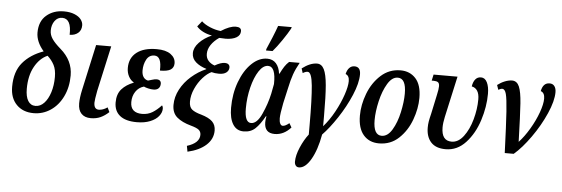

<svg xmlns="http://www.w3.org/2000/svg" viewBox="-59 -993 4186 1430"><g transform="rotate(5 2034.0 -278.0)"><path d="M33 -172Q33 -286 89.5 -353Q146 -420 244 -455Q186 -522 186 -591Q186 -675 238.5 -720Q291 -765 369 -765Q415 -765 448 -751.5Q481 -738 497 -717Q513 -696 513 -673Q513 -636 488.5 -615.5Q464 -595 426 -595Q430 -716 360 -716Q326 -716 304.5 -686.5Q283 -657 283 -614Q283 -582 303 -552.5Q323 -523 367 -485Q460 -405 460 -294Q460 -206 426.5 -136.5Q393 -67 335.5 -28.5Q278 10 209 10Q129 10 81 -39Q33 -88 33 -172ZM344 -272Q344 -326 326 -361Q308 -396 276 -425Q218 -400 180.5 -332.5Q143 -265 143 -167Q143 -108 162.5 -76.5Q182 -45 218 -45Q254 -45 282.5 -75Q311 -105 327.5 -157Q344 -209 344 -272Z M541 -92Q541 -135 554 -194L629 -536H742L667 -197Q654 -128 654 -108Q654 -58 691 -58Q721 -58 755 -81L771 -47Q741 -19 709 -4.5Q677 10 636 10Q591 10 566 -16Q541 -42 541 -92Z M811 -123Q811 -186 844 -223Q877 -260 932 -281L933 -283Q909 -296 894 -324Q879 -352 879 -387Q879 -462 932.5 -503.5Q986 -545 1082 -545Q1150 -545 1186.5 -518.5Q1223 -492 1223 -451Q1223 -420 1199.5 -404Q1176 -388 1119 -388Q1124 -496 1069 -496Q1029 -496 1009.5 -459.5Q990 -423 990 -378Q990 -348 1002 -329.5Q1014 -311 1037 -306Q1046 -308 1066 -314.5Q1086 -321 1101 -321Q1117 -321 1125.5 -313Q1134 -305 1134 -291Q1134 -269 1121 -256Q1108 -243 1083 -243Q1065 -243 1043.5 -248Q1022 -253 1011 -259Q972 -248 949.5 -214.5Q927 -181 927 -136Q927 -95 949.5 -75Q972 -55 1014 -55Q1058 -55 1092 -76Q1126 -97 1157 -131Q1160 -129 1162.5 -122Q1165 -115 1165 -106Q1165 -78 1143.5 -51Q1122 -24 1080 -7Q1038 10 981 10Q897 10 854 -24.5Q811 -59 811 -123Z M1368 153Q1461 124 1461 63Q1461 39 1444.5 25.5Q1428 12 1384 0Q1318 -18 1280 -50Q1242 -82 1242 -142Q1242 -202 1272 -258.5Q1302 -315 1352.5 -359Q1403 -403 1461 -428L1462 -431Q1414 -445 1383 -472Q1352 -499 1352 -539Q1352 -580 1388.5 -618.5Q1425 -657 1482 -682Q1449 -687 1418 -702Q1387 -717 1367 -740L1400 -781Q1423 -759 1463.5 -742Q1504 -725 1544 -721Q1609 -763 1654 -763Q1695 -763 1695 -733Q1695 -702 1666 -685Q1637 -668 1587 -667Q1570 -667 1538 -669Q1500 -643 1478 -610.5Q1456 -578 1456 -543Q1456 -512 1474 -491.5Q1492 -471 1521 -461Q1565 -487 1597 -487Q1613 -487 1623 -479Q1633 -471 1633 -456Q1633 -433 1614 -418Q1595 -403 1559 -403Q1527 -403 1503 -410Q1472 -396 1439 -359.5Q1406 -323 1384 -274Q1362 -225 1362 -178Q1362 -137 1384 -119Q1406 -101 1454 -88Q1512 -71 1538 -45.5Q1564 -20 1564 22Q1564 85 1514 130.5Q1464 176 1376 196Z M1671 -158Q1671 -263 1704 -352Q1737 -441 1791.5 -493.5Q1846 -546 1908 -546Q1950 -546 1974.5 -518Q1999 -490 2005 -442H2008Q2025 -476 2039 -497.5Q2053 -519 2072 -536H2151Q2124 -488 2109 -445.5Q2094 -403 2081 -341L2055 -226Q2039 -144 2039 -112Q2039 -88 2046 -73Q2053 -58 2066 -58Q2085 -58 2114 -82L2132 -51Q2079 8 2011 8Q1934 8 1934 -73Q1934 -93 1939 -118H1935Q1900 -55 1866 -23Q1832 9 1779 9Q1726 9 1698.5 -35.5Q1671 -80 1671 -158ZM1960 -289 1974 -362Q1977 -493 1919 -493Q1882 -493 1850.5 -445Q1819 -397 1800 -320.5Q1781 -244 1781 -163Q1781 -58 1829 -58Q1873 -58 1908 -134.5Q1943 -211 1960 -289ZM1895 -618Q1912 -656 1933.5 -708.5Q1955 -761 1967 -796H2069L2065 -784Q2046 -749 2009 -694.5Q1972 -640 1942 -606H1893Z M2180 200Q2180 153 2206 92.5Q2232 32 2265 -10V-83Q2265 -276 2255.5 -375.5Q2246 -475 2216 -475Q2200 -475 2180 -462L2169 -496Q2229 -542 2281 -542Q2315 -542 2333.5 -505Q2352 -468 2359 -387Q2366 -306 2366 -159V-81Q2411 -132 2447.5 -199Q2484 -266 2505.5 -329.5Q2527 -393 2527 -432Q2527 -473 2499 -483Q2506 -514 2522 -530Q2538 -546 2560 -546Q2606 -546 2606 -489Q2606 -424 2567.5 -333.5Q2529 -243 2472 -157Q2415 -71 2364 -19Q2343 98 2301.5 169Q2260 240 2213 240Q2197 240 2188.5 228.5Q2180 217 2180 200Z M2632 -184Q2632 -265 2664 -349Q2696 -433 2758 -489.5Q2820 -546 2905 -546Q2975 -546 3018.5 -498Q3062 -450 3062 -353Q3062 -274 3031 -189.5Q3000 -105 2939 -47.5Q2878 10 2791 10Q2718 10 2675 -39.5Q2632 -89 2632 -184ZM2951 -376Q2951 -490 2889 -490Q2846 -490 2813 -435Q2780 -380 2762 -302Q2744 -224 2744 -160Q2744 -48 2806 -48Q2851 -48 2884 -103Q2917 -158 2934 -236Q2951 -314 2951 -376Z M3143 -139Q3143 -162 3146.5 -184Q3150 -206 3160 -246L3190 -387Q3200 -431 3200 -453Q3200 -475 3189 -482.5Q3178 -490 3156 -490H3142L3152 -536H3331L3263 -229Q3253 -183 3253 -150Q3253 -50 3329 -50Q3379 -50 3418 -101.5Q3457 -153 3478.5 -230.5Q3500 -308 3500 -381Q3500 -422 3485 -445Q3470 -468 3443 -473Q3448 -507 3464 -526.5Q3480 -546 3506 -546Q3536 -546 3552 -513.5Q3568 -481 3568 -428Q3568 -332 3535.5 -230Q3503 -128 3439.5 -59Q3376 10 3289 10Q3216 10 3179.5 -30Q3143 -70 3143 -139Z M3671 -475Q3659 -475 3642 -465L3630 -500Q3656 -520 3685 -531.5Q3714 -543 3740 -543Q3776 -542 3792.5 -503Q3809 -464 3815 -379Q3821 -294 3827 -92Q3868 -136 3905.5 -199.5Q3943 -263 3965.5 -325.5Q3988 -388 3988 -429Q3988 -473 3958 -483Q3970 -546 4019 -546Q4043 -546 4055.5 -529Q4068 -512 4068 -484Q4068 -419 4026.5 -324.5Q3985 -230 3921.5 -140.5Q3858 -51 3798 0H3731Q3723 -214 3716.5 -309Q3710 -404 3700.5 -439.5Q3691 -475 3671 -475Z"/></g></svg>

Font: Noto Serif CondSemiBold
Style: Italic
Weight: 600
Width: 3
Italic angle: -12°
Designer: Monotype Design Team
Foundry: Monotype Imaging Inc.
Version: Version 1.001